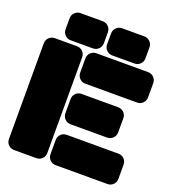

<svg xmlns="http://www.w3.org/2000/svg" viewBox="-157 -1009 1018 1129"><g transform="rotate(20 352.5 -445.0)"><path d="M341.8 -838.9V-771Q341.8 -749.5 327.1 -734.9Q312.5 -720.2 291 -720.2H152.8Q131.3 -720.2 116.7 -734.9Q102.1 -749.5 102.1 -771V-838.9Q102.1 -860.4 116.7 -875.2Q131.3 -890.1 152.8 -890.1H291Q312.5 -890.1 327.1 -875.2Q341.8 -860.4 341.8 -838.9ZM602.1 -838.9V-771Q602.1 -749.5 587.2 -734.9Q572.3 -720.2 550.8 -720.2H413.1Q391.6 -720.2 376.7 -734.9Q361.8 -749.5 361.8 -771V-838.9Q361.8 -860.4 376.7 -875.2Q391.6 -890.1 413.1 -890.1H550.8Q572.3 -890.1 587.2 -875.2Q602.1 -860.4 602.1 -838.9ZM199.2 0H61Q39.6 0 24.7 -14.6Q9.8 -29.3 9.8 -50.8V-648.9Q9.8 -670.4 24.7 -685.3Q39.6 -700.2 61 -700.2H199.2Q220.7 -700.2 235.4 -685.3Q250 -670.4 250 -648.9V-50.8Q250 -29.3 235.4 -14.6Q220.7 0 199.2 0ZM644 -509.8H320.8Q299.3 -509.8 284.7 -524.7Q270 -539.6 270 -561V-648.9Q270 -670.4 284.7 -685.3Q299.3 -700.2 320.8 -700.2H644Q665.5 -700.2 680.2 -685.3Q694.8 -670.4 694.8 -648.9V-561Q694.8 -539.6 680.2 -524.7Q665.5 -509.8 644 -509.8ZM548.8 -255.9H320.8Q299.3 -255.9 284.7 -270.8Q270 -285.6 270 -307.1V-395Q270 -416.5 284.7 -431.2Q299.3 -445.8 320.8 -445.8H548.8Q570.3 -445.8 585.2 -431.2Q600.1 -416.5 600.1 -395V-307.1Q600.1 -285.6 585.2 -270.8Q570.3 -255.9 548.8 -255.9ZM644 0H320.8Q299.3 0 284.7 -14.6Q270 -29.3 270 -50.8V-139.2Q270 -160.6 284.7 -175.3Q299.3 -189.9 320.8 -189.9H644Q665.5 -189.9 680.2 -175.3Q694.8 -160.6 694.8 -139.2V-50.8Q694.8 -29.3 680.2 -14.6Q665.5 0 644 0Z"/></g></svg>

Font: Nastup Soft
Style: Regular
Weight: 400
Designer: Maksym Kobuzan
Foundry: Zakznak
Version: Version 1.020;hotconv 1.0.109;makeotfexe 2.5.65596